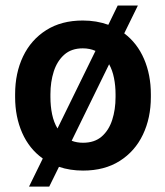

<svg xmlns="http://www.w3.org/2000/svg" viewBox="-20 -613 604 701"><path d="M35.2 -258.8V-269Q35.2 -346.2 64.2 -407Q93.3 -467.8 148.7 -502.9Q204.1 -538.1 282.2 -538.1Q332.5 -538.1 375.5 -522.5L409.7 -592.8H483.4L433.6 -491.2Q481 -455.6 505.9 -397.7Q530.8 -339.8 530.8 -269V-258.8Q530.8 -182.1 501.7 -121.3Q472.7 -60.5 417.2 -25.4Q361.8 9.8 283.2 9.8Q235.8 9.8 195.3 -3.9L159.7 68.4H85.9L136.2 -34.2Q86.9 -69.3 61 -127.9Q35.2 -186.5 35.2 -258.8ZM164.1 -269V-258.8Q164.1 -225.6 170.2 -196Q176.3 -166.5 189.9 -144L328.6 -427.2Q307.6 -436.5 282.2 -436.5Q240.7 -436.5 214.6 -413.3Q188.5 -390.1 176.3 -352.1Q164.1 -314 164.1 -269ZM401.9 -269Q401.9 -299.8 396.2 -328.1Q390.6 -356.4 378.4 -378.4L241.7 -99.1Q260.3 -91.8 283.2 -91.8Q325.2 -91.8 351.3 -114.5Q377.4 -137.2 389.6 -175Q401.9 -212.9 401.9 -258.8Z"/></svg>

Font: Vazirmatn UI FD SemiBold
Style: Regular
Weight: 600
Designer: Saber Rastikerdar
Foundry: Saber Rastikerdar
Version: Version 33.003